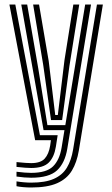

<svg xmlns="http://www.w3.org/2000/svg" viewBox="-20 -620 495 849"><path d="M117.8 209.1Q100.3 209.1 82.3 207.5Q64.2 205.9 53 203.4V182Q68.5 184.7 85.8 186.1Q103.2 187.6 117.8 187.6Q180.7 187.6 218.4 170.7Q256.2 153.9 275.8 121.3Q295.4 88.7 303.2 41.4L408.7 -600H434.9L328.6 45.6Q319.9 97.8 297.9 134.3Q275.9 170.9 232.9 190Q189.8 209.1 117.8 209.1ZM117.8 122.8Q106.1 122.8 90.7 121.6Q75.3 120.5 53 118V96.7Q77.4 99.1 92 100.2Q106.6 101.3 117.8 101.3Q159.3 101.3 177.5 81.5Q195.7 61.7 201.8 24L205.2 0H135.4L21.6 -600H47.7L156.5 -22.3H235L227.1 28.3Q219.5 75.4 195.4 99.1Q171.3 122.8 117.8 122.8ZM117.8 165.9Q104.8 165.9 87.7 164.6Q70.6 163.2 53 160.7V139.4Q73 141.9 89.3 143.2Q105.6 144.4 117.8 144.4Q185.1 144.4 214.2 116Q243.3 87.6 252.4 32.7L265 -44.6H172.6L127.7 -297.6L74 -600H100.2L149.5 -315.7L189.6 -66.8H268.9L356.6 -600H382.5L277.7 36.9Q267.3 100.6 232.3 133.3Q197.4 165.9 117.8 165.9ZM205.6 -89.1 171 -333.3 126.5 -600H152.7L195.4 -349.9L224.2 -111.4H235.7L265.1 -354L304.3 -600H330.4L286.8 -327.2L254.8 -89.1Z"/></svg>

Font: Big Shoulders Inline Text SC Thin
Style: Regular
Weight: 100
Designer: Patric King
Foundry: XO Type Co
Version: Version 2.002